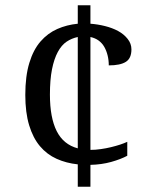

<svg xmlns="http://www.w3.org/2000/svg" viewBox="-20 -710 581 730"><path d="M275.7 -85.1Q232.2 -89.6 195.3 -106.2Q158.4 -122.8 131.9 -154.2Q105.4 -185.6 90.8 -233.9Q76.2 -282.2 76.2 -349Q76.2 -420.8 91.6 -471Q106.9 -521.3 134.2 -552.5Q161.4 -583.7 197.8 -599.8Q234.2 -615.8 275.7 -619.8V-690.1H323.8V-619.8Q351.5 -617.8 379.2 -610.9Q406.9 -604 429 -592.1Q451 -580.2 465.3 -562.1Q479.7 -544.1 479.7 -522.3Q479.7 -488.1 458.4 -474.8Q437.1 -461.4 393.6 -461.4Q393.6 -481.7 389.1 -499.5Q384.7 -517.3 376.5 -531.7Q368.3 -546 355.2 -555.7Q342.1 -565.3 323.8 -569.3V-140.1Q343.1 -140.1 363.4 -143.1Q383.7 -146 402.2 -150.5Q420.8 -155 436.4 -160.1Q452 -165.3 463.9 -170.8V-117.8Q439.1 -104.5 402.7 -94.3Q366.3 -84.2 323.8 -83.2V0H275.7ZM169.8 -350Q169.8 -262.9 195.5 -211.6Q221.3 -160.4 275.7 -146V-569.3Q252.5 -564.4 233.2 -551.5Q213.9 -538.6 199.8 -512.4Q185.6 -486.1 177.7 -446.5Q169.8 -406.9 169.8 -350Z"/></svg>

Font: Shan Wanhai
Style: Regular
Weight: 400
Designer: Khon Soe Zaw Thu
Foundry: Shan Unicode
Version: Version 1.00 June 3, 2017, initial release